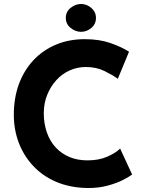

<svg xmlns="http://www.w3.org/2000/svg" viewBox="-20 -942 736 970"><path d="M647.5 -60.5Q635.7 -50.8 603 -33.7Q570.3 -16.6 522.9 -3.9Q475.6 8.8 418.9 7.8Q332 5.9 263.7 -23.4Q195.3 -52.7 147.5 -104Q99.6 -155.3 74.7 -221.2Q49.8 -287.1 49.8 -362.3Q49.8 -446.3 75.2 -516.1Q100.6 -585.9 148.4 -637.2Q196.3 -688.5 262.2 -716.3Q328.1 -744.1 408.2 -744.1Q482.4 -744.1 539.1 -724.1Q595.7 -704.1 631.8 -680.7L575.2 -543.9Q549.8 -562.5 508.3 -583Q466.8 -603.5 413.1 -603.5Q371.1 -603.5 332.5 -586.4Q293.9 -569.3 264.6 -537.1Q235.4 -504.9 218.3 -462.4Q201.2 -419.9 201.2 -370.1Q201.2 -317.4 216.8 -272.9Q232.4 -228.5 261.2 -197.3Q290 -166 330.6 -148.9Q371.1 -131.8 421.9 -131.8Q480.5 -131.8 522.9 -150.9Q565.4 -169.9 586.9 -191.4ZM312.5 -851.6Q312.5 -882.8 336.9 -902.3Q361.3 -921.9 389.6 -921.9Q418 -921.9 441.4 -901.9Q464.8 -881.8 464.8 -851.6Q464.8 -820.3 441.4 -800.8Q418 -781.2 389.6 -781.2Q361.3 -781.2 336.9 -800.8Q312.5 -820.3 312.5 -851.6Z"/></svg>

Font: Josefin Sans CFJ
Style: Bold
Weight: 700
Designer: Santiago Orozco
Foundry: Typemade
Version: Version 2.001